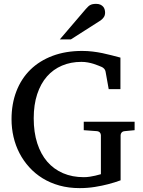

<svg xmlns="http://www.w3.org/2000/svg" viewBox="-20 -948 735 984"><path d="M619.1 -275.9Q608.4 -274.9 603.3 -268.8Q598.1 -262.7 598.1 -254.9V-23.9Q567.9 -12.7 533.7 -3.9Q504.4 3.9 466.6 10Q428.7 16.1 388.2 16.1Q332.5 16.1 284.9 2.9Q237.3 -10.3 198.5 -34.2Q159.7 -58.1 129.9 -91.1Q100.1 -124 79.8 -163.1Q59.6 -202.1 49.3 -246.3Q39.1 -290.5 39.1 -336.9Q39.1 -415.5 64 -480.2Q88.9 -544.9 135.7 -590.8Q182.6 -636.7 249.8 -661.9Q316.9 -687 400.9 -687Q429.2 -687 454.8 -683.8Q480.5 -680.7 504.4 -675.8Q528.3 -670.9 551.3 -664.8Q574.2 -658.7 597.2 -652.8V-491.2H537.1L521 -581.1Q519.5 -589.8 513.7 -595.9Q507.8 -602.1 501 -605Q493.7 -607.9 483.2 -612.3Q472.7 -616.7 459.5 -620.8Q446.3 -625 430.4 -627.9Q414.6 -630.9 397 -630.9Q342.8 -630.9 297.9 -611.8Q252.9 -592.8 220.7 -556.2Q188.5 -519.5 170.7 -465.6Q152.8 -411.6 152.8 -341.8Q152.8 -270 170.9 -213.9Q189 -157.7 222.4 -119.1Q255.9 -80.6 303.2 -60.3Q350.6 -40 409.2 -40Q425.8 -40 440.9 -42.5Q456.1 -44.9 467.8 -47.6Q479.5 -50.3 487.3 -52.7Q495.1 -55.2 497.1 -55.2V-254.9Q497.1 -262.7 491.9 -268.8Q486.8 -274.9 476.1 -275.9L409.2 -280.8V-324.2H669.9V-280.8ZM518.6 -883.3Q518.6 -869.6 512 -859.9Q505.4 -850.1 495.6 -843.3L343.3 -746.1H286.6L419.4 -901.4Q425.3 -907.7 430.2 -912.8Q435.1 -918 440.9 -921.4Q446.8 -924.8 454.3 -926.5Q461.9 -928.2 472.7 -928.2Q485.8 -928.2 494.6 -924.1Q503.4 -919.9 508.8 -913.6Q514.2 -907.2 516.4 -899.2Q518.6 -891.1 518.6 -883.3Z"/></svg>

Font: Charis SIL Afr
Style: Regular
Weight: 400
Foundry: SIL International
Version: Version 5.000